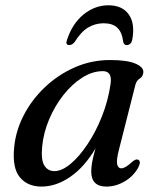

<svg xmlns="http://www.w3.org/2000/svg" viewBox="-20 -695 584 726"><path d="M430 -130Q419.5 -89.5 423 -74Q426.5 -58.5 438.5 -58.5Q453.5 -58.5 478 -81.5Q493.5 -95.5 502.5 -91Q515 -85 502.5 -61Q484.5 -28.5 451.2 -9Q418 10.5 382.5 10.5Q325 10.5 325 -46.5Q325 -61.5 328.2 -80.5Q331.5 -99.5 341 -133.5Q299.5 -63.5 246 -26.5Q192.5 10.5 137 10.5Q84 10.5 55 -24.8Q26 -60 33.5 -136.5Q39 -199.5 69.5 -258.8Q100 -318 149.8 -365.2Q199.5 -412.5 262.5 -440.2Q325.5 -468 396.5 -468Q460.5 -468 492 -454.5Q523.5 -441 522 -421.5Q520.5 -405 508.5 -398Q496.5 -391 492 -374.5ZM139.5 -141.5Q134.5 -90 147.8 -69Q161 -48 185.5 -48Q214 -48 247 -75.5Q280 -103 311.2 -150Q342.5 -197 365.8 -255.8Q389 -314.5 398 -377Q405.5 -426 369 -426Q329.5 -426 291 -401.5Q252.5 -377 220 -336Q187.5 -295 166 -244.2Q144.5 -193.5 139.5 -141.5ZM372 -607Q340 -607 313 -590.8Q286 -574.5 262.5 -536.5Q252.5 -524.5 242.5 -524.5Q226 -524.5 233.5 -544.5Q253.5 -606 296.2 -640.5Q339 -675 390 -675Q442 -675 466.8 -640.5Q491.5 -606 480 -544.5Q475.5 -524.5 458.5 -524.5Q449 -524.5 446 -536.5Q441.5 -573.5 423.5 -590.2Q405.5 -607 372 -607Z"/></svg>

Font: Fraunces 9pt S000
Style: Italic
Weight: 400
Italic angle: -16°
Version: Version 1.000; ttfautohint (v1.8.3)